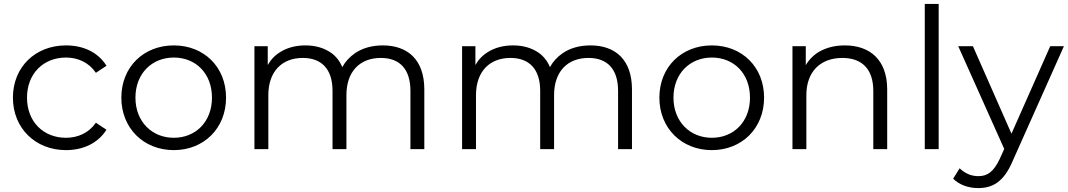

<svg xmlns="http://www.w3.org/2000/svg" viewBox="-20 -762 5457 981"><path d="M317 5C406 5 481 -31 524 -99L470 -135C434 -83 378 -58 317 -58C203 -58 118 -139 118 -263C118 -387 203 -468 317 -468C378 -468 434 -443 470 -390L524 -426C481 -495 406 -530 317 -530C161 -530 46 -420 46 -263C46 -107 161 5 317 5Z M868 5C1022 5 1135 -107 1135 -263C1135 -420 1022 -530 868 -530C714 -530 600 -420 600 -263C600 -107 714 5 868 5ZM868 -58C757 -58 672 -140 672 -263C672 -387 757 -468 868 -468C980 -468 1063 -387 1063 -263C1063 -140 980 -58 868 -58Z M1936 -530C1881 -530 1834 -517 1795 -491C1766 -471 1744 -447 1729 -419C1716 -450 1697 -474 1672 -492C1636 -517 1592 -530 1541 -530C1492 -530 1450 -519 1415 -498C1386 -481 1364 -458 1348 -430V-526H1280V0H1351V-276C1351 -396 1420 -466 1527 -466C1623 -466 1679 -409 1679 -298V0H1750V-276C1750 -396 1818 -466 1926 -466C2022 -466 2077 -409 2077 -298V0H2148V-305C2148 -457 2063 -530 1936 -530Z M2997 -530C2942 -530 2895 -517 2856 -491C2827 -471 2805 -447 2790 -419C2777 -450 2758 -474 2733 -492C2697 -517 2653 -530 2602 -530C2553 -530 2511 -519 2476 -498C2447 -481 2425 -458 2409 -430V-526H2341V0H2412V-276C2412 -396 2481 -466 2588 -466C2684 -466 2740 -409 2740 -298V0H2811V-276C2811 -396 2879 -466 2987 -466C3083 -466 3138 -409 3138 -298V0H3209V-305C3209 -457 3124 -530 2997 -530Z M3617 5C3771 5 3884 -107 3884 -263C3884 -420 3771 -530 3617 -530C3463 -530 3349 -420 3349 -263C3349 -107 3463 5 3617 5ZM3617 -58C3506 -58 3421 -140 3421 -263C3421 -387 3506 -468 3617 -468C3729 -468 3812 -387 3812 -263C3812 -140 3729 -58 3617 -58Z M4297 -530C4246 -530 4203 -519 4166 -498C4137 -481 4114 -458 4097 -429V-526H4029V0H4100V-276C4100 -396 4172 -466 4284 -466C4384 -466 4442 -409 4442 -298V0H4513V-305C4513 -457 4424 -530 4297 -530Z M4776 0V-742H4705V0Z M4978 199C5053 199 5109 166 5153 63L5416 -526H5346L5148 -79L4951 -526H4876L5111 -1L5088 50C5057 115 5026 138 4979 138C4940 138 4910 123 4883 98L4850 151C4882 183 4929 199 4978 199Z"/></svg>

Font: Montserrat Z
Style: Regular
Weight: 400
Designer: Julieta Ulanovsky
Foundry: Julieta Ulanovsky
Version: Version 8.000